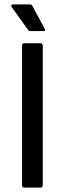

<svg xmlns="http://www.w3.org/2000/svg" viewBox="-20 -851 294 871"><path d="M118 -710H178C185 -710 187 -714 183 -720L127 -824C125 -828 121 -831 116 -831H39C31 -831 29 -825 33 -819L107 -716C110 -711 113 -710 118 -710ZM90 0H164C170 0 174 -4 174 -10V-645C174 -651 170 -655 164 -655H90C84 -655 80 -651 80 -645V-10C80 -4 84 0 90 0Z"/></svg>

Font: Sofia Sans Cond SemiBold
Style: Regular
Weight: 600
Width: 3
Designer: Botio Nikoltchev, Ani Petrova
Foundry: lettersoup
Version: Version 4.100